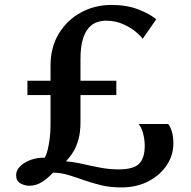

<svg xmlns="http://www.w3.org/2000/svg" viewBox="-20 -772 792 798"><path d="M484.5 7Q438 7 400 -2.2Q362 -11.5 329 -23.2Q296 -35 264.8 -44.5Q233.5 -54 200.5 -54.5Q180.5 -32.5 155.5 -16.2Q130.5 0 102 0Q82.5 0 64.8 -10Q47 -20 47 -44Q47 -64.5 64.2 -81.2Q81.5 -98 108.8 -107.8Q136 -117.5 165.5 -116.5Q172.5 -126.5 177.8 -147.8Q183 -169 186.5 -196Q190 -223 190 -249.5V-377H94V-436.5H190V-499Q190 -575.5 224.5 -632.2Q259 -689 316.5 -720.2Q374 -751.5 443 -751.5Q506.5 -751.5 554 -733.2Q601.5 -715 629.5 -692L573 -610.5Q567.5 -620 546.2 -638.2Q525 -656.5 492.5 -671.2Q460 -686 421 -686Q402.5 -686 383.8 -680Q365 -674 349.5 -657.2Q334 -640.5 324.2 -608.8Q314.5 -577 314.5 -526V-436.5H463.5V-377H314.5V-265Q314.5 -223.5 306.2 -193Q298 -162.5 284.2 -140.5Q270.5 -118.5 254 -101.5Q289.5 -98.5 325.2 -90.2Q361 -82 397.8 -75Q434.5 -68 473 -68Q536 -68 558.8 -92Q581.5 -116 581.5 -165Q581.5 -194 574 -220.2Q566.5 -246.5 555.5 -256.5H679Q687 -248 693.8 -226.8Q700.5 -205.5 700.5 -175.5Q700.5 -126.5 672.8 -85Q645 -43.5 596.2 -18.2Q547.5 7 484.5 7Z"/></svg>

Font: Merriweather SemiBold
Style: Regular
Weight: 600
Version: Version 2.100